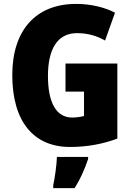

<svg xmlns="http://www.w3.org/2000/svg" viewBox="-20 -744 677 985"><path d="M316 -418V-274H411V-149C394 -144 370 -141 350 -141C270 -141 226 -215 226 -354C226 -490 273 -574 375 -574C428 -574 476 -561 519 -536L570 -679C520 -705 449 -724 371 -724C162 -724 43 -587 43 -359C43 -119 154 10 339 10C426 10 508 -5 582 -33V-418ZM432 72V61H272C271 100 261 171 253 207V221H363C393 173 414 125 432 72Z"/></svg>

Font: Noto Sans Sinhala UI Condensed Black
Style: Regular
Weight: 900
Width: 3
Designer: Jelle Bosma - Monotype Design Team
Foundry: Monotype Imaging Inc.
Version: Version 2.006